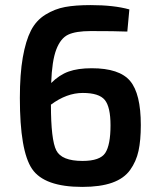

<svg xmlns="http://www.w3.org/2000/svg" viewBox="-20 -722 619 754"><path d="M488 -685 480 -598Q432 -600 336 -600Q278 -600 248 -586Q218 -572 201 -527.5Q184 -483 181 -396Q213 -428 249.5 -441Q286 -454 340 -454Q449 -454 491 -404Q533 -354 533 -231Q533 -171 524 -129.5Q515 -88 491 -54.5Q467 -21 420.5 -4.5Q374 12 303 12Q154 12 106 -58.5Q58 -129 58 -337Q58 -431 69.5 -496.5Q81 -562 101.5 -602Q122 -642 158.5 -664.5Q195 -687 235.5 -694.5Q276 -702 336 -702Q427 -702 488 -685ZM304 -90Q373 -90 393.5 -121.5Q414 -153 414 -230Q414 -302 391.5 -329.5Q369 -357 305 -357Q242 -357 180 -311Q180 -173 201 -131.5Q222 -90 304 -90Z"/></svg>

Font: Exo 2.0 Semi Bold
Style: Regular
Weight: 600
Designer: Natanael Gama
Version: Version 1.001;PS 001.001;hotconv 1.0.70;makeotf.lib2.5.58329